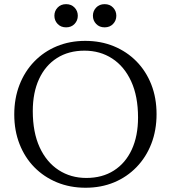

<svg xmlns="http://www.w3.org/2000/svg" viewBox="-20 -872 802 902"><path d="M380.5 -680Q453.5 -680 514.8 -654.8Q576 -629.5 621 -583.8Q666 -538 690.8 -475Q715.5 -412 715.5 -336Q715.5 -260 691 -196.8Q666.5 -133.5 621.5 -87Q576.5 -40.5 515.8 -15.2Q455 10 382 10Q309 10 247.8 -15.2Q186.5 -40.5 141.5 -86.2Q96.5 -132 71.8 -195.2Q47 -258.5 47 -334Q47 -410 71.5 -473.2Q96 -536.5 141 -583Q186 -629.5 247 -654.8Q308 -680 380.5 -680ZM385.5 -36Q460.5 -36 515 -70.8Q569.5 -105.5 599 -169.2Q628.5 -233 628.5 -320Q628.5 -420 596.2 -490Q564 -560 507.2 -597Q450.5 -634 377 -634Q302 -634 247.5 -599.2Q193 -564.5 163.5 -500.8Q134 -437 134 -350Q134 -250.5 166.2 -180.2Q198.5 -110 255.5 -73Q312.5 -36 385.5 -36ZM290.5 -743.5Q266 -743.5 250.8 -759.5Q235.5 -775.5 235.5 -798Q235.5 -820.5 250.8 -836.5Q266 -852.5 290.5 -852.5Q315 -852.5 330.2 -836.5Q345.5 -820.5 345.5 -798Q345.5 -775.5 330.2 -759.5Q315 -743.5 290.5 -743.5ZM471.5 -743.5Q447 -743.5 431.8 -759.5Q416.5 -775.5 416.5 -798Q416.5 -820.5 431.8 -836.5Q447 -852.5 471.5 -852.5Q496 -852.5 511.2 -836.5Q526.5 -820.5 526.5 -798Q526.5 -775.5 511.2 -759.5Q496 -743.5 471.5 -743.5Z"/></svg>

Font: Newsreader 16pt
Style: Regular
Weight: 400
Designer: Hugues Gentile
Foundry: Production Type
Version: Version 1.003